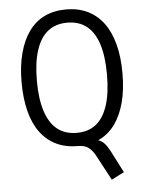

<svg xmlns="http://www.w3.org/2000/svg" viewBox="-60 -762 776 1012"><g transform="rotate(-5 327.5 -256.5)"><path d="M490 201 418 66Q404 40 384 24.5Q364 9 331 9L392 -18Q419 -18 437.5 -12Q456 -6 470 9.5Q484 25 498 52L557 167ZM328 9Q264 9 214.5 -14.5Q165 -38 130.5 -84Q96 -130 78.5 -197.5Q61 -265 61 -352Q61 -438 79 -505.5Q97 -573 131 -620Q165 -667 214.5 -690.5Q264 -714 328 -714Q392 -714 441.5 -690Q491 -666 525 -620.5Q559 -575 577 -507.5Q595 -440 595 -353Q595 -266 577 -198.5Q559 -131 525 -84.5Q491 -38 441.5 -14.5Q392 9 328 9ZM328 -61Q390 -61 430.5 -93.5Q471 -126 492 -191Q513 -256 513 -353Q513 -451 492 -515.5Q471 -580 430 -612Q389 -644 328 -644Q267 -644 226 -612Q185 -580 163.5 -515Q142 -450 142 -352Q142 -256 163.5 -190.5Q185 -125 226 -93Q267 -61 328 -61Z"/></g></svg>

Font: Nunito Sans 10pt Condensed
Style: Regular
Weight: 400
Width: 3
Designer: Vernon Adams
Foundry: Vernon Adams
Version: Version 3.101;gftools[0.9.27]